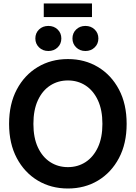

<svg xmlns="http://www.w3.org/2000/svg" viewBox="-20 -1082 788 1114"><path d="M374 11.7Q276.4 11.7 199.2 -34.4Q122.1 -80.6 77.4 -164.8Q32.7 -249 32.7 -363.3Q32.7 -478.5 77.4 -562.7Q122.1 -647 199.2 -693.1Q276.4 -739.3 374 -739.3Q471.7 -739.3 548.6 -693.1Q625.5 -647 670.2 -562.7Q714.8 -478.5 714.8 -363.3Q714.8 -249 670.2 -164.8Q625.5 -80.6 548.6 -34.4Q471.7 11.7 374 11.7ZM374 -112.3Q431.6 -112.3 476.8 -141.8Q522 -171.4 548.1 -227.3Q574.2 -283.2 574.2 -363.3Q574.2 -443.8 548.1 -500Q522 -556.2 476.8 -585.7Q431.6 -615.2 374 -615.2Q316.4 -615.2 271 -585.7Q225.6 -556.2 199.7 -500Q173.8 -443.8 173.8 -363.3Q173.8 -283.2 199.7 -227.3Q225.6 -171.4 271 -141.8Q316.4 -112.3 374 -112.3ZM475.6 -786.1Q443.4 -786.1 421.9 -807.1Q400.4 -828.1 400.4 -858.9Q400.4 -890.1 421.9 -910.9Q443.4 -931.6 475.6 -931.6Q507.8 -931.6 529.3 -910.9Q550.8 -890.1 550.8 -858.9Q550.8 -827.6 529.3 -806.9Q507.8 -786.1 475.6 -786.1ZM260.7 -786.1Q228 -786.1 206.5 -807.1Q185.1 -828.1 185.1 -858.9Q185.1 -890.1 206.5 -910.9Q228 -931.6 260.7 -931.6Q293 -931.6 314.5 -910.9Q335.9 -890.1 335.9 -858.9Q335.9 -827.6 314.5 -806.9Q293 -786.1 260.7 -786.1ZM513.7 -1062V-982.9H233.9V-1062Z"/></svg>

Font: Inter Cardless Display
Style: Bold
Weight: 700
Designer: Rasmus Andersson
Foundry: rsms
Version: Version 4.001;git-9221beed3